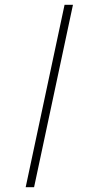

<svg xmlns="http://www.w3.org/2000/svg" viewBox="-20 -780 363 800"><path d="M87 0H122L284 -760H249Z"/></svg>

Font: Noto Serif Display ExtraCondensed ExtraLight
Style: Italic
Weight: 200
Width: 2
Italic angle: -12°
Designer: Monotype Design Team
Foundry: Monotype Imaging Inc.
Version: Version 2.009